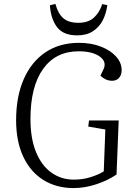

<svg xmlns="http://www.w3.org/2000/svg" viewBox="-20 -943 673 977"><path d="M584 -330 573 -55Q529 -25 470.5 -5.5Q412 14 354 14Q267 14 201 -27Q135 -68 98.5 -145.5Q62 -223 62 -331Q62 -452 101 -540.5Q140 -629 211.5 -677Q283 -725 382 -725Q444 -725 493 -706Q542 -687 570.5 -655.5Q599 -624 599 -586Q599 -561 585.5 -546.5Q572 -532 551 -532Q533 -532 518 -539Q503 -546 491 -558L506 -589Q525 -628 488 -655Q451 -682 380 -682Q264 -682 199.5 -592.5Q135 -503 135 -337Q135 -239 163 -170Q191 -101 241 -65Q291 -29 356 -29Q401 -29 441 -41.5Q481 -54 508 -71L516 -284L429 -299L433 -330ZM262 -923Q275 -874 302 -850.5Q329 -827 379 -827Q429 -827 458 -853.5Q487 -880 500 -922L526 -917Q521 -876 503.5 -841Q486 -806 453.5 -784.5Q421 -763 373 -763Q301 -763 269.5 -806Q238 -849 234 -916Z"/></svg>

Font: Literata 36pt Light
Style: Italic
Weight: 300
Italic angle: -2°
Designer: Latin by Veronika Burian and Jose Scaglione. Greek by Irene Vlachou. Cyrillic by Vera Evstafieva
Foundry: TypeTogether
Version: Version 3.002